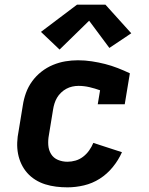

<svg xmlns="http://www.w3.org/2000/svg" viewBox="-20 -797 640 825"><path d="M270 8Q245 8 221 5Q197 2 174.5 -5Q152 -12 132 -24.5Q112 -37 97 -54Q82 -71 72 -92Q62 -113 57.5 -136.5Q53 -160 54 -185Q55 -210 60 -234L78 -344Q82 -371 91.5 -397.5Q101 -424 118 -447.5Q135 -471 158 -489Q181 -507 207.5 -518Q234 -529 261 -533.5Q288 -538 315 -538Q345 -538 374.5 -533.5Q404 -529 431.5 -522Q459 -515 486 -504.5Q513 -494 538 -482L516 -349H400L410 -409Q388 -417 364.5 -422.5Q341 -428 317 -428Q304 -428 290.5 -425Q277 -422 265 -415.5Q253 -409 242.5 -399Q232 -389 225 -377Q218 -365 214 -352Q210 -339 208 -326L190 -216Q186 -195 187.5 -173.5Q189 -152 199.5 -135Q210 -118 229 -110Q248 -102 270 -102Q287 -102 304.5 -107Q322 -112 337 -123.5Q352 -135 363 -150.5Q374 -166 381 -183L504 -143Q489 -109 464.5 -79Q440 -49 408.5 -29Q377 -9 341 -0.5Q305 8 270 8ZM236 -584 156 -660 311 -777H433L544 -654L450 -591L363 -708Z"/></svg>

Font: Iosevka Curly Slab XBdEx
Style: Italic
Weight: 800
Width: 7
Italic angle: -9°
Monospace: yes
Designer: Belleve Invis
Foundry: Belleve Invis
Version: Version 11.1.0; ttfautohint (v1.8.3)